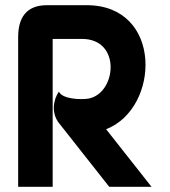

<svg xmlns="http://www.w3.org/2000/svg" viewBox="-20 -720 654 740"><path d="M161 -700C80 -700 50 -650 50 -577V0H183V-570H296C449 -570 429 -360 321 -340C290 -335 220 -338 207 -367C184 -334 178 -283 207 -246L401 0H564L389 -222C597 -302 609 -700 314 -700Z"/></svg>

Font: Mesarto
Style: Regular
Weight: 700
Designer: Mohamed Gaber
Foundry: Kief Type Foundry
Version: Version 2.020